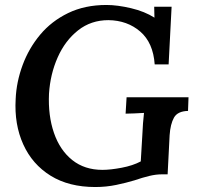

<svg xmlns="http://www.w3.org/2000/svg" viewBox="-20 -736 795 772"><path d="M363 16Q257 16 183.5 -29.5Q110 -75 73.5 -155.5Q37 -236 43 -338Q46 -407 71 -474.5Q96 -542 141.5 -596.5Q187 -651 254 -683.5Q321 -716 408 -716Q452 -716 507 -703Q562 -690 601 -665L600 -709H670L658 -477H602Q596 -564 544 -609Q492 -654 416 -655Q346 -655 294 -614Q242 -573 212 -505.5Q182 -438 177 -359Q173 -271 197 -201.5Q221 -132 270.5 -92.5Q320 -53 392 -53Q424 -53 469 -61.5Q514 -70 546 -87L552 -188Q553 -215 555 -240Q557 -265 559 -282Q542 -281 520 -280Q498 -279 485 -279L489 -345H738L736 -290Q694 -289 679.5 -263Q665 -237 662 -192L654 -35H630Q607 -35 580 -28.5Q553 -22 521 -11Q488 -1 447.5 7.5Q407 16 363 16Z"/></svg>

Font: Lora SemiBold
Style: Italic
Weight: 600
Italic angle: -3°
Designer: Olga Karpushina, Alexei Vanyashin (Cyrillic)
Foundry: Cyreal
Version: Version 3.011; ttfautohint (v1.8.4.7-5d5b)